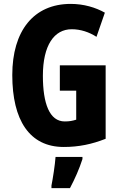

<svg xmlns="http://www.w3.org/2000/svg" viewBox="-20 -810 617 985"><path d="M287 -475V-345H371V-196C351 -190 337 -187 312 -187C234 -187 200 -279 200 -421C200 -578 258 -660 348 -660C394 -660 438 -645 475 -621L518 -745C470 -772 409 -790 343 -790C152 -790 43 -651 43 -425C43 -194 131 -56 307 -56C384 -56 451 -70 522 -98V-475ZM403 6V-5H265C262 37 251 107 244 142V155H339C364 108 387 56 403 6Z"/></svg>

Font: Noto Sans Malayalam UI ExtraCondensed ExtraBold
Style: Regular
Weight: 800
Width: 2
Designer: Jelle Bosma - Monotype Design Team
Foundry: Monotype Imaging Inc.
Version: Version 2.104